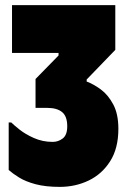

<svg xmlns="http://www.w3.org/2000/svg" viewBox="-20 -720 498 751"><path d="M165 -298H119V-411L209 -503V-513H27V-700H431V-525L319 -409V-401Q346 -391 374.5 -370Q403 -349 423 -311.5Q443 -274 443 -216Q443 -140 411 -89.5Q379 -39 327 -14Q275 11 214 11Q158 11 119 0.5Q80 -10 55 -25.5Q30 -41 14 -55V-241H24Q33 -232 56 -213.5Q79 -195 113 -180Q147 -165 186 -165Q208 -165 225.5 -178.5Q243 -192 243 -226Q243 -265 223 -281.5Q203 -298 165 -298Z"/></svg>

Font: Phudu Light Black
Style: Regular
Weight: 900
Version: Version 1.005;gftools[0.9.23]